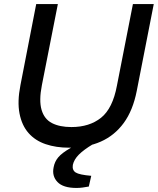

<svg xmlns="http://www.w3.org/2000/svg" viewBox="-20 -720 780 949"><path d="M321 10Q257 10 205.5 -7.5Q154 -25 121 -62.5Q88 -100 76.5 -159Q65 -218 81 -299L159 -700H266L187 -299Q172 -223 185.5 -177Q199 -131 237 -111.5Q275 -92 333 -92Q422 -92 479.5 -138Q537 -184 558 -297L637 -700H740L656 -271Q637 -174 591.5 -112Q546 -50 478 -20Q410 10 321 10ZM358 209Q292 209 264 179.5Q236 150 245 107Q250 79 268 57.5Q286 36 328 12L369 -12H440L439 -7Q394 20 370 44Q346 68 340 95Q336 121 354 132.5Q372 144 431 149L419 202Q403 205 388 207Q373 209 358 209Z"/></svg>

Font: REM
Style: Italic
Weight: 400
Italic angle: -11°
Designer: Octavio Pardo
Foundry: Ashler Design
Version: Version 1.005;gftools[0.9.28]